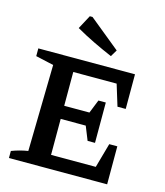

<svg xmlns="http://www.w3.org/2000/svg" viewBox="-130 -1005 948 1103"><g transform="rotate(15 344.0 -453.5)"><path d="M564 -226H612V0H28V-42Q75 -60 125 -68L135 -582L28 -606V-652H603V-446H554L515 -573H257V-372H407L439 -452H483V-212H439L406 -294H257V-80H523ZM442 -717Q386 -741 331 -767.5Q276 -794 222 -825L266 -907H282L466 -757Z"/></g></svg>

Font: Piazzolla SC SemiBold
Style: Regular
Weight: 600
Designer: Juan Pablo del Peral
Foundry: Huerta Tipografica
Version: Version 1.330